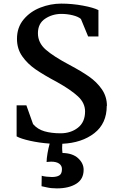

<svg xmlns="http://www.w3.org/2000/svg" viewBox="-20 -785 655 1063"><path d="M571 -199Q571 -101 502 -47.5Q433 6 325 11L324 33Q324 46 326 62Q382 63 412.5 91Q443 119 443 155Q443 207 402 232.5Q361 258 295 258Q263 258 240 252.5Q217 247 210 246L211 188Q219 191 237 193Q255 195 267 195Q294 195 308.5 186Q323 177 323 151Q323 132 307.5 121Q292 110 263 110Q254 110 247.5 111Q241 112 238 112Q238 93 243 64Q248 35 255 10Q198 6 146.5 -5.5Q95 -17 72 -30V-202H126L163 -98Q188 -69 226.5 -58Q265 -47 315 -47Q372 -47 411.5 -78Q451 -109 451 -168Q451 -215 411.5 -251.5Q372 -288 297 -330Q222 -370 177 -401Q132 -432 103 -473.5Q74 -515 74 -570Q74 -633 110.5 -677Q147 -721 203.5 -743Q260 -765 319 -765Q379 -765 438.5 -754Q498 -743 525 -729V-583H468L428 -680Q413 -693 382.5 -700.5Q352 -708 320 -708Q270 -708 230 -681.5Q190 -655 190 -601Q190 -548 233.5 -510Q277 -472 366 -425Q430 -391 473 -361Q516 -331 544 -290.5Q572 -250 572 -198Z"/></svg>

Font: Martel
Style: Bold
Weight: 700
Designer: Dan Reynolds
Foundry: Dan Reynolds
Version: Version 1.001; ttfautohint (v1.1) -l 5 -r 5 -G 72 -x 0 -D la